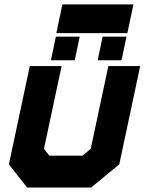

<svg xmlns="http://www.w3.org/2000/svg" viewBox="-20 -834 644 854"><path d="M100.5 0 19.5 -103 112.5 -540H254L175.5 -172L199.5 -141.5H346.5L383.5 -172L462 -540H603.5L510.5 -103L385.5 0ZM155.5 -71H364L449.5 -146L518.5 -470L449.5 -146L364 -71H155.5L98.5 -146.5L167.5 -470L98.5 -146.5ZM414.5 -566 436.5 -671H542.5L520.5 -566ZM206.5 -566 228.5 -671H334.5L312.5 -566ZM269 -613H268.5L270.5 -623H271ZM478 -613H477.5L479.5 -623H480ZM230.5 -686.5 257.5 -814.5H573.5L546.5 -686.5ZM309 -749.5H501H309Z"/></svg>

Font: Tourney Thin Black
Style: Italic
Weight: 900
Italic angle: -12°
Version: Version 1.015